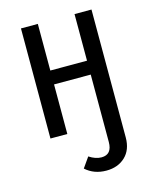

<svg xmlns="http://www.w3.org/2000/svg" viewBox="-111 -601 710 886"><g transform="rotate(-15 243.5 -158.0)"><path d="M331.1 -525.9H412.1V85Q412.1 144 377.2 177Q342.3 210 287.1 210Q228 210 188 173.8L222.2 125Q252.4 145 280.8 145Q331.1 145 331.1 85V-236.8H155.8V0H75.2V-525.9H155.8V-303.2H331.1Z"/></g></svg>

Font: Fira Sans Compressed Book
Style: Regular
Weight: 350
Width: 1
Designer: Carrois Corporate & Edenspiekermann AG
Foundry: Carrois Corporate GbR & Edenspiekermann AG
Version: Version 4.203;PS 004.203;hotconv 1.0.88;makeotf.lib2.5.64775